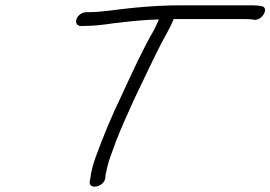

<svg xmlns="http://www.w3.org/2000/svg" viewBox="-20 -672 1019 724"><path d="M291.4 -574C331 -574 365 -577.9 407.3 -584.1C461.8 -590.7 519.3 -597.3 579.2 -598.8L573.4 -585.3C569.5 -576.6 566 -569.1 560.9 -559.3C517.2 -484.3 476.5 -394.1 436.7 -308.3C402.6 -238.3 368.5 -155.9 341.2 -81C330.2 -50.9 324 -25.8 320.8 -1.2L318.6 10.6C312.1 45 370.3 34.8 376.7 1L377.8 -11C381.7 -30.8 386.6 -54.8 396.4 -81.5L418.3 -141.8C437.9 -191.6 465.8 -254.1 488.8 -303.8C523.4 -374.4 558.3 -451.1 591.5 -514.8C608 -546.4 621 -565.5 634.8 -600H900.9C912.4 -600 920.9 -599.7 928 -599.1L939.8 -597H940.8C972.9 -597 996.2 -647.3 963.9 -649L952.9 -650.9C944.5 -651.6 933 -652 919.8 -652H664.8C602 -652 550.5 -648.7 491.7 -643.4C428.4 -637.7 367.1 -626 310.3 -626H304.3C290.2 -626 273.8 -614.9 268.4 -600C263 -585.1 271.3 -574 285.4 -574Z"/></svg>

Font: Take Off
Style: Moose
Weight: 400
Foundry: Cannot Into Space Fonts
Version: Version 0.89